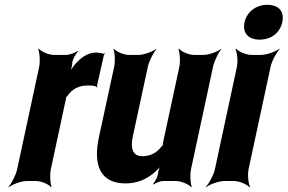

<svg xmlns="http://www.w3.org/2000/svg" viewBox="-20 -758 1204 804"><path d="M387 -391 388 -393C386 -395 386 -399 387 -403L415 -527C415 -529 418 -532 419 -533L418 -536C417 -535 414 -533 412 -533C405 -536 392 -538 383 -538C346 -538 316 -515 291 -485C283 -474 271 -458 267 -449L270 -448C276 -457 280 -475 282 -488L283 -497C285 -511 298 -534 306 -542L305 -545C295 -537 271 -528 257 -528H207C184 -528 152 -542 143 -554L140 -552C146 -539 149 -502 144 -478L52 -50C47 -26 28 11 16 24L17 26C32 14 69 0 92 0H130C153 0 185 14 194 26L196 24C190 11 188 -26 193 -50L254 -334C255 -337 258 -350 256 -351L253 -348C254 -347 261 -354 262 -356C282 -385 310 -400 347 -400C360 -400 382 -400 387 -391Z M576 -104C537 -104 525 -134 536 -186L599 -478C604 -502 623 -539 635 -552V-554C620 -542 582 -528 559 -528H521C498 -528 466 -542 457 -554L455 -552C461 -539 463 -502 458 -478L395 -187C368 -64 401 10 506 10C555 10 594 -8 626 -35C637 -45 653 -60 658 -70L656 -72C649 -62 643 -43 641 -29V-27C639 -15 628 5 621 12L623 15C631 8 651 0 663 0H716C739 0 771 14 781 26L783 24C777 11 775 -26 780 -50L872 -478C877 -502 895 -539 907 -552V-554C892 -542 855 -528 832 -528H793C770 -528 739 -542 730 -554L727 -552C733 -539 736 -502 731 -478L664 -167C663 -164 661 -150 663 -148L666 -152C664 -153 656 -145 655 -143C636 -118 610 -104 576 -104Z M1021 -50 1113 -478C1118 -502 1138 -539 1151 -552L1150 -554C1135 -542 1096 -528 1073 -528H1034C1011 -528 978 -542 969 -554L966 -552C973 -539 977 -502 972 -478L880 -50C875 -26 855 11 842 24L843 26C858 14 897 0 920 0H959C982 0 1015 14 1024 26L1027 24C1020 11 1016 -26 1021 -50ZM1067 -592C1114 -592 1152 -619 1162 -665C1172 -711 1146 -738 1099 -738C1053 -738 1014 -709 1004 -665C994 -619 1021 -592 1067 -592Z"/></svg>

Font: Asimov
Style: EdgeExtremeIt
Weight: 500
Designer: Google
Version: Version 2.000980: 2014